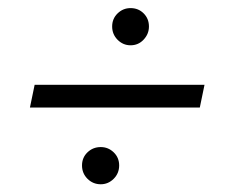

<svg xmlns="http://www.w3.org/2000/svg" viewBox="-20 -487 567 479"><path d="M490.2 -275.4 478.5 -218.8H54.7L66.4 -275.4ZM231.4 -27.3Q211.9 -27.3 198.2 -41Q184.6 -54.7 184.6 -74.2Q184.6 -93.8 198.2 -106.9Q211.9 -120.1 231.4 -120.1Q250 -120.1 263.7 -106.9Q277.3 -93.8 277.3 -74.2Q277.3 -54.7 263.7 -41Q250 -27.3 231.4 -27.3ZM305.7 -374Q287.1 -374 273.4 -387.7Q259.8 -401.4 259.8 -420.9Q259.8 -440.4 273.4 -453.6Q287.1 -466.8 305.7 -466.8Q325.2 -466.8 338.4 -453.6Q351.6 -440.4 351.6 -420.9Q351.6 -402.3 338.4 -388.2Q325.2 -374 305.7 -374Z"/></svg>

Font: Crimson Pro Light
Style: Italic
Weight: 300
Italic angle: -12°
Designer: Jacques Le Bailly
Foundry: Baron von Fonthausen
Version: Version 1.003